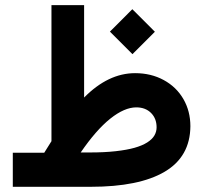

<svg xmlns="http://www.w3.org/2000/svg" viewBox="-20 -718 781 738"><path d="M409.1 -603 482.1 -676.1 488.7 -682.6 495.2 -676.1 568.8 -602.5 575.3 -596 568.8 -589.4 495.7 -516.4 489.2 -509.8 482.6 -516.4 409.1 -589.9 402.5 -596.5ZM327 -132Q381.4 -132 424.4 -136.8Q467.5 -141.6 497 -149.9Q526.4 -158.2 545.6 -170.3Q564.7 -182.4 573.3 -197Q581.9 -211.6 581.9 -228.7Q581.9 -262.5 560.5 -283.9Q539 -305.3 503.8 -305.3Q458.4 -305.3 404 -262Q349.6 -218.6 290.2 -132ZM150.1 -131Q155.2 -139 177.8 -175.3V-678.1V-698.2H198H283.1H303.3V-678.1V-343.1Q396 -436.8 499.2 -436.8Q560.7 -436.8 609.3 -410.3Q657.9 -383.9 684.9 -337.3Q711.8 -290.7 711.8 -232.7Q710.8 -115.4 612.6 -57.7Q514.4 0 329 0H49.4H29.2V-20.2V-110.8V-131H49.4Z"/></svg>

Font: Vazir FD
Style: Bold
Weight: 700
Foundry: DejaVu fonts team - Redesigned by Saber Rastikerdar
Version: Version 21.10;October 20, 2019;FontCreator 12.0.0.2547 64-bi